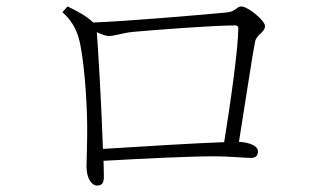

<svg xmlns="http://www.w3.org/2000/svg" viewBox="-20 -637 1040 597"><path d="M190 -617 174 -599C198 -578 215 -553 225 -518C240 -464 250 -336 251 -254C252 -208 249 -137 249 -119C249 -80 267 -60 281 -60C296 -60 303 -66 303 -88L302 -137C426 -144 569 -151 648 -151C690 -151 742 -146 760 -146C777 -146 782 -154 782 -167C782 -182 759 -194 723 -196C742 -313 765 -468 773 -507C778 -531 804 -536 804 -556C804 -573 751 -617 730 -617C715 -617 714 -600 682 -598C644 -594 364 -570 270 -567C246 -589 223 -601 190 -617ZM281 -537C294 -531 309 -525 318 -525C336 -525 362 -535 395 -538C450 -543 641 -558 710 -558C718 -558 721 -555 721 -549C721 -489 696 -311 677 -195C588 -192 414 -181 300 -174C296 -303 285 -487 281 -537Z"/></svg>

Font: Noto Serif CJK SC ExtraLight
Style: Regular
Weight: 200
Designer: Ryoko NISHIZUKA 西塚涼子 (kana & ideographs); Frank Grießhammer (Latin, Greek & Cyrillic); Wenlong ZHANG 张文龙 (bopomofo); San
Foundry: Adobe
Version: Version 2.001;hotconv 1.1.0;makeotfexe 2.6.0